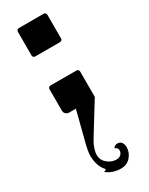

<svg xmlns="http://www.w3.org/2000/svg" viewBox="-175 -396 554 715"><g transform="rotate(-30 102.5 -39.0)"><path d="M34.2 -14.6V-107.4Q34.2 -111.3 37.1 -114.3Q40 -117.2 43.9 -117.2H156.2Q160.2 -117.2 163.1 -114.3Q166 -111.3 166 -107.4V2L88.9 127Q81.8 138.7 77.6 146.1Q73.5 153.6 68.7 167.5Q64 181.4 64 193.4Q64 215.6 81.5 230.1Q99.1 244.6 118.9 244.6Q132.3 244.6 139.4 237.4Q146.5 230.2 146.5 220.9Q146.5 214.6 143.2 210.3Q139.9 206.1 134.5 206.1Q134.5 201.2 139.6 197.8Q144.8 194.3 152.1 194.3Q163.3 194.3 169.3 202.6Q175.3 210.9 175.3 223.6Q175.3 245.4 159.8 263.8Q144.3 282.2 117.9 282.2Q81.8 282.2 55.7 261Q63 261 66.7 255.1Q41.7 228.8 41.7 182.6Q41.7 166.5 50.8 130.9L83 4.9H53.7Q45.7 4.9 39.9 -0.9Q34.2 -6.6 34.2 -14.6ZM39.1 -249V-351.6Q39.1 -355.5 42 -358.4Q44.9 -361.3 48.8 -361.3H156.2Q160.2 -361.3 163.1 -358.4Q166 -355.5 166 -351.6V-249Q166 -245.1 163.1 -242.2Q160.2 -239.3 156.2 -239.3H48.8Q44.9 -239.3 42 -242.2Q39.1 -245.1 39.1 -249Z"/></g></svg>

Font: Agreloy
Style: Medium
Weight: 400
Designer: gluk
Foundry: gluk
Version: Version 0.27